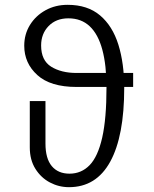

<svg xmlns="http://www.w3.org/2000/svg" viewBox="-20 -766 640 796"><path d="M266 10Q224 10 187 -9.5Q150 -29 126.8 -66Q103.5 -103 103.5 -155V-347H168.5V-171Q168.5 -108.5 194.8 -77.2Q221 -46 268 -46Q317.5 -46 351.8 -81.5Q386 -117 403.8 -195.8Q421.5 -274.5 421.5 -403Q421.5 -496 404.2 -560Q387 -624 352 -657Q317 -690 263.5 -690Q212.5 -690 181.5 -658Q150.5 -626 150.5 -577.5Q150.5 -515.5 192.2 -489.5Q234 -463.5 297.5 -463.5H532V-405.5H297.5Q189 -405.5 134.8 -454.8Q80.5 -504 80.5 -576.5Q80.5 -624 104.2 -662.5Q128 -701 168.8 -723.5Q209.5 -746 260.5 -746Q343 -746 394.8 -702.2Q446.5 -658.5 470.8 -580.8Q495 -503 495 -401.5Q495 -201.5 437 -95.8Q379 10 266 10Z"/></svg>

Font: Fira Code Light Light
Style: Regular
Weight: 300
Monospace: yes
Version: Version 5.002